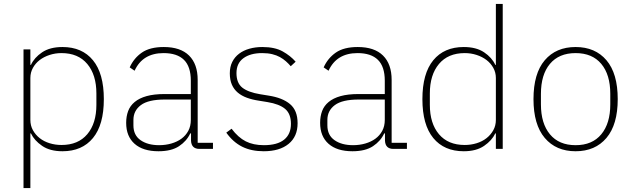

<svg xmlns="http://www.w3.org/2000/svg" viewBox="-20 -760 3230 980"><path d="M100 -508H135V-429H138Q155 -466 195 -493Q235 -520 299 -520Q399 -520 454.5 -452.5Q510 -385 510 -254Q510 -123 454.5 -55.5Q399 12 299 12Q235 12 195 -15.5Q155 -43 138 -79H135V200H100ZM294 -20Q379 -20 425.5 -75Q472 -130 472 -225V-283Q472 -378 425.5 -433.5Q379 -489 294 -489Q262 -489 233 -479.5Q204 -470 182.5 -453.5Q161 -437 148 -413.5Q135 -390 135 -362V-148Q135 -119 148 -95.5Q161 -72 182.5 -55Q204 -38 233 -29Q262 -20 294 -20Z M998 0Q957 0 955 -42V-79H951Q933 -40 894 -14Q855 12 789 12Q710 12 667 -26Q624 -64 624 -133Q624 -166 634 -193Q644 -220 667.5 -239.5Q691 -259 728.5 -269.5Q766 -280 821 -280H954V-348Q954 -420 919 -454.5Q884 -489 815 -489Q708 -489 667 -399L642 -416Q663 -463 704 -491.5Q745 -520 816 -520Q901 -520 945 -476.5Q989 -433 989 -352V-31H1067V0ZM792 -19Q825 -19 854.5 -27.5Q884 -36 906 -52Q928 -68 941 -92Q954 -116 954 -148V-252H821Q737 -252 699 -223.5Q661 -195 661 -148V-120Q661 -70 697.5 -44.5Q734 -19 792 -19Z M1326 12Q1263 12 1216.5 -11Q1170 -34 1135 -83L1162 -103Q1196 -58 1234.5 -38.5Q1273 -19 1327 -19Q1395 -19 1430 -47Q1465 -75 1465 -128Q1465 -179 1435.5 -204Q1406 -229 1345 -239L1302 -246Q1268 -251 1240.5 -261Q1213 -271 1193.5 -287.5Q1174 -304 1163.5 -328Q1153 -352 1153 -386Q1153 -419 1165.5 -444Q1178 -469 1200.5 -486Q1223 -503 1253.5 -511.5Q1284 -520 1319 -520Q1383 -520 1423 -497.5Q1463 -475 1489 -445L1464 -422Q1453 -435 1439.5 -447Q1426 -459 1409 -468.5Q1392 -478 1369.5 -483.5Q1347 -489 1318 -489Q1258 -489 1222.5 -463Q1187 -437 1187 -387Q1187 -336 1217 -312.5Q1247 -289 1308 -279L1351 -272Q1422 -261 1460.5 -228.5Q1499 -196 1499 -131Q1499 -63 1453 -25.5Q1407 12 1326 12Z M1988 0Q1947 0 1945 -42V-79H1941Q1923 -40 1884 -14Q1845 12 1779 12Q1700 12 1657 -26Q1614 -64 1614 -133Q1614 -166 1624 -193Q1634 -220 1657.5 -239.5Q1681 -259 1718.5 -269.5Q1756 -280 1811 -280H1944V-348Q1944 -420 1909 -454.5Q1874 -489 1805 -489Q1698 -489 1657 -399L1632 -416Q1653 -463 1694 -491.5Q1735 -520 1806 -520Q1891 -520 1935 -476.5Q1979 -433 1979 -352V-31H2057V0ZM1782 -19Q1815 -19 1844.5 -27.5Q1874 -36 1896 -52Q1918 -68 1931 -92Q1944 -116 1944 -148V-252H1811Q1727 -252 1689 -223.5Q1651 -195 1651 -148V-120Q1651 -70 1687.5 -44.5Q1724 -19 1782 -19Z M2511 -79H2508Q2491 -43 2451 -15.5Q2411 12 2347 12Q2247 12 2191.5 -55.5Q2136 -123 2136 -254Q2136 -385 2191.5 -452.5Q2247 -520 2347 -520Q2411 -520 2451 -493Q2491 -466 2508 -429H2511V-740H2546V0H2511ZM2352 -20Q2384 -20 2413 -29Q2442 -38 2463.5 -55Q2485 -72 2498 -95.5Q2511 -119 2511 -148V-362Q2511 -390 2498 -413.5Q2485 -437 2463.5 -453.5Q2442 -470 2413 -479.5Q2384 -489 2352 -489Q2267 -489 2220.5 -433.5Q2174 -378 2174 -283V-225Q2174 -130 2220.5 -75Q2267 -20 2352 -20Z M2918 12Q2818 12 2760.5 -56Q2703 -124 2703 -254Q2703 -385 2760.5 -452.5Q2818 -520 2918 -520Q3018 -520 3075.5 -452.5Q3133 -385 3133 -254Q3133 -124 3075.5 -56Q3018 12 2918 12ZM2918 -19Q3003 -19 3049 -74.5Q3095 -130 3095 -227V-281Q3095 -379 3049 -434Q3003 -489 2918 -489Q2833 -489 2787 -434Q2741 -379 2741 -281V-227Q2741 -130 2787 -74.5Q2833 -19 2918 -19Z"/></svg>

Font: IBM Plex Sans Thai ExtLt
Style: Regular
Weight: 200
Designer: Mike Abbink, Paul van der Laan, Pieter van Rosmalen, Ben Mitchell, Mark Frömberg
Foundry: Bold Monday
Version: Version 1.2